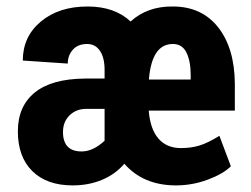

<svg xmlns="http://www.w3.org/2000/svg" viewBox="-20 -558 768 588"><path d="M519 9.8Q418.9 9.8 360.8 -56.6Q333.5 -24.4 292.5 -7.3Q251.5 9.8 202.6 9.8Q123.5 9.8 79.1 -33.9Q34.7 -77.6 34.7 -155.8Q34.7 -232.4 86.2 -274.4Q137.7 -316.4 239.3 -317.4H300.3V-344.2Q300.3 -381.3 286.1 -402.3Q272 -423.3 246.6 -423.3Q218.8 -423.3 203.1 -405.8Q187.5 -388.2 187.5 -363.3L49.8 -372.6Q49.8 -445.8 105 -491.9Q160.2 -538.1 248 -538.1Q331.1 -538.1 379.9 -492.2Q431.6 -539.1 509.3 -538.1Q597.7 -538.1 647.9 -474.6Q698.2 -411.1 699.2 -302.2V-219.2H435.5Q439.9 -163.1 465.1 -133.8Q490.2 -104.5 534.2 -104.5Q564.9 -104.5 590.8 -112.3Q616.7 -120.1 651.9 -142.1L687 -48.8Q663.6 -25.4 616.2 -7.8Q568.8 9.8 519 9.8ZM230 -94.2Q265.1 -94.2 300.3 -127V-224.6H244.1Q213.4 -224.6 193.1 -204.8Q172.9 -185.1 172.9 -153.8Q172.9 -94.2 230 -94.2ZM509.3 -423.3Q444.8 -423.3 436 -314.5H564V-328.1Q564 -370.6 551 -397Q538.1 -423.3 509.3 -423.3Z"/></svg>

Font: Roboto Condensed
Style: Bold
Weight: 700
Designer: Google
Version: Version 2.134; 2016